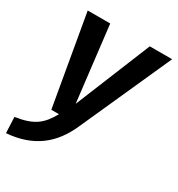

<svg xmlns="http://www.w3.org/2000/svg" viewBox="-190 -643 902 975"><g transform="rotate(30 260.5 -155.5)"><path d="M534 -529H403L223 -88L171 -529H39L131 0H176C134 75 94 109 -13 125L-9 218C147 206 240 128 295 3Z"/></g></svg>

Font: Fira Sans Medium
Style: Italic
Weight: 500
Italic angle: -8°
Designer: bBox Type GmbH & Carrois Corporate GbR & Edenspiekermann AG
Foundry: bBox Type GmbH & Carrois Corporate GbR & Edenspiekermann AG
Version: Version 4.301;PS 004.301;hotconv 1.0.88;makeotf.lib2.5.64775